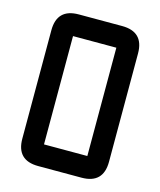

<svg xmlns="http://www.w3.org/2000/svg" viewBox="-105 -760 697 836"><g transform="rotate(15 244.0 -342.0)"><path d="M341.8 0H146.5Q48.8 0 48.8 -97.7V-585.9Q48.8 -683.6 146.5 -683.6H341.8Q439.5 -683.6 439.5 -585.9V-97.7Q439.5 0 341.8 0ZM341.8 -97.7V-585.9H146.5V-97.7Z"/></g></svg>

Font: BabelStone Runic Staveless Rule
Style: Regular
Weight: 400
Designer: Andrew West
Foundry: BabelStone
Version: Version 3.002 March 14, 2022